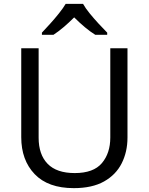

<svg xmlns="http://www.w3.org/2000/svg" viewBox="-20 -964 771 994"><path d="M640 -252Q640 -178 610 -118.5Q580 -59 518.5 -24.5Q457 10 362 10Q229 10 159.5 -62.5Q90 -135 90 -254V-714H180V-251Q180 -164 226.5 -116Q273 -68 367 -68Q464 -68 507.5 -119.5Q551 -171 551 -252V-714H640ZM410 -944Q422 -922 444.5 -894.5Q467 -867 491.5 -840.5Q516 -814 535 -795V-784H473Q447 -800 419 -823.5Q391 -847 364 -874Q337 -847 310 -824Q283 -801 257 -784H197V-795Q216 -815 239.5 -841Q263 -867 285 -894.5Q307 -922 320 -944Z"/></svg>

Font: Noto Sans Hanunoo
Style: Regular
Weight: 400
Designer: Monotype Design Team
Foundry: Monotype Imaging Inc.
Version: Version 2.003; ttfautohint (v1.8.4.7-5d5b)